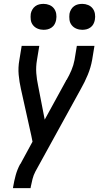

<svg xmlns="http://www.w3.org/2000/svg" viewBox="-20 -757 540 992"><path d="M47 215 48 208Q53 178 61 148.5Q69 119 84 91H85L148 -25L142 -55L88 -298Q80 -333 76.5 -370.5Q73 -408 80 -447L92 -520H183L171 -447Q165 -412 167.5 -379Q170 -346 177 -314L211 -139L319 -336Q320 -338 321 -339.5Q322 -341 322 -343L324 -344Q338 -368 349 -394Q360 -420 365 -447L377 -520H468L456 -447Q449 -408 433.5 -370.5Q418 -333 398 -298L163 129Q153 148 148 168Q143 188 139 208L138 215ZM405 -603Q389 -603 374.5 -609Q360 -615 350.5 -627Q341 -639 339 -654.5Q337 -670 339 -686Q341 -697 347 -707.5Q353 -718 362.5 -725Q372 -732 383 -734.5Q394 -737 405 -737Q421 -737 435.5 -731Q450 -725 459 -713Q468 -701 470.5 -685.5Q473 -670 470 -654Q468 -643 462.5 -632.5Q457 -622 447 -615Q437 -608 426.5 -605.5Q416 -603 405 -603ZM205 -603Q189 -603 174.5 -609Q160 -615 150.5 -627Q141 -639 139 -654.5Q137 -670 139 -686Q141 -697 147 -707.5Q153 -718 162.5 -725Q172 -732 183 -734.5Q194 -737 205 -737Q221 -737 235.5 -731Q250 -725 259 -713Q268 -701 270.5 -685.5Q273 -670 270 -654Q268 -643 262.5 -632.5Q257 -622 247 -615Q237 -608 226.5 -605.5Q216 -603 205 -603Z"/></svg>

Font: Iosevka Term Curly Md Obl
Style: Regular
Weight: 500
Italic angle: -9°
Designer: Belleve Invis
Foundry: Belleve Invis
Version: Version 32.3.0